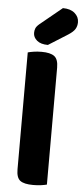

<svg xmlns="http://www.w3.org/2000/svg" viewBox="-60 -920 417 960"><g transform="rotate(5 148.5 -440.0)"><path d="M216 -887Q254 -887 275.5 -868.5Q297 -850 297 -823Q297 -804 288 -789Q279 -774 254 -758L157 -697Q121 -697 102 -713Q83 -729 83 -751Q83 -763 87 -773.5Q91 -784 105 -796ZM144 7Q99 7 79.5 -7.5Q60 -22 60 -64V-651Q70 -654 88.5 -657Q107 -660 129 -660Q173 -660 193 -645Q213 -630 213 -588V-1Q202 2 184 4.5Q166 7 144 7Z"/></g></svg>

Font: Baloo Chettan 2
Style: Bold
Weight: 700
Designer: Maithili Shingre, Unnati Kotecha and Ek Type
Foundry: Ek Type
Version: Version 1.640;hotconv 1.0.111;makeotfexe 2.5.65597; ttfautoh